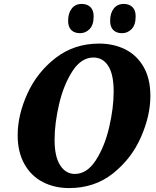

<svg xmlns="http://www.w3.org/2000/svg" viewBox="-20 -947 797 978"><path d="M70 -258Q70 -361 119.5 -470Q169 -579 263.5 -652Q358 -725 485 -725Q558 -725 617 -696Q676 -667 711 -607Q746 -547 746 -458Q746 -358 698 -248.5Q650 -139 556 -64Q462 11 332 11Q257 11 197.5 -20Q138 -51 104 -112Q70 -173 70 -258ZM559 -481Q559 -568 531.5 -611Q504 -654 456 -654Q394 -654 349 -584.5Q304 -515 281 -416.5Q258 -318 258 -235Q258 -149 286.5 -105Q315 -61 361 -61Q423 -61 468 -130.5Q513 -200 536 -298.5Q559 -397 559 -481ZM327 -841Q327 -880 345.5 -903.5Q364 -927 396 -927Q424 -927 440.5 -911Q457 -895 457 -864Q457 -820 436.5 -799Q416 -778 388 -778Q359 -778 343 -794Q327 -810 327 -841ZM541 -841Q541 -880 559.5 -903.5Q578 -927 610 -927Q638 -927 654.5 -911Q671 -895 671 -864Q671 -820 650.5 -799Q630 -778 602 -778Q573 -778 557 -794Q541 -810 541 -841Z"/></svg>

Font: Noto Serif NarrowBlack
Style: Italic
Weight: 900
Width: 4
Italic angle: -12°
Designer: Monotype Design Team
Foundry: Monotype Imaging Inc.
Version: Version 1.001